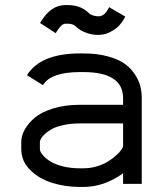

<svg xmlns="http://www.w3.org/2000/svg" viewBox="-20 -722 640 754"><path d="M306.6 -61Q334.5 -61 360.6 -68.8Q386.7 -76.7 404.8 -88.1Q422.9 -99.6 436.5 -112.1Q450.2 -124.5 456.8 -134.3Q463.4 -144 463.4 -147.9V-237.3H294.4Q259.3 -237.3 230.7 -231.2Q202.1 -225.1 185.3 -216.1Q168.5 -207 157 -196.5Q145.5 -186 141.1 -178Q136.7 -169.9 136.7 -164.6V-136.2Q136.7 -127 146.5 -114.7Q156.2 -102.5 174.6 -90.1Q192.9 -77.6 224.6 -69.3Q256.3 -61 294.4 -61ZM63.5 -164.6Q63.5 -188 76.7 -212.4Q89.8 -236.8 116 -259.3Q142.1 -281.7 188.7 -296.1Q235.4 -310.5 294.4 -310.5H463.4V-336.4Q463.4 -439 306.6 -439H294.4Q180.2 -439 148.4 -387.7L85.9 -426.8Q139.6 -512.2 294.4 -512.2H306.6Q361.8 -512.2 404.1 -500.5Q446.3 -488.8 470.7 -470.9Q495.1 -453.1 510.7 -428.5Q526.4 -403.8 531.5 -381.8Q536.6 -359.9 536.6 -336.4V0H463.4V-41.5Q389.2 12.2 306.6 12.2H294.4Q235.4 12.2 183.8 -4.2Q132.3 -20.5 97.9 -55.2Q63.5 -89.8 63.5 -136.2ZM145.5 -644.5Q183.1 -702.1 237.3 -702.1H245.1Q293.5 -702.1 323.7 -675.3L333 -667Q335 -665 345 -661.6Q355 -658.2 362.8 -658.2H371.1Q377.4 -658.2 386.2 -664.3Q395 -670.4 401.9 -682.1L408.7 -693.8L472.2 -656.7L465.3 -645Q450.2 -619.1 426.5 -604.2Q402.8 -589.4 386.7 -586.9L371.1 -585H362.8Q340.8 -585 318.6 -593.3Q296.4 -601.6 284.2 -612.3L275.4 -620.1Q265.6 -628.9 245.1 -628.9H237.3Q222.7 -628.9 207 -604.5L198.7 -591.8L137.2 -631.8Z"/></svg>

Font: Anka/Coder
Style: Regular
Weight: 400
Monospace: yes
Version: Version 001.100